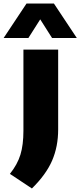

<svg xmlns="http://www.w3.org/2000/svg" viewBox="-74 -829 454 1086"><path d="M-18 154.5Q24.5 101.5 41.5 46Q58.5 -9.5 58.5 -89V-548.5H255V-96.5Q255 0 220.8 79.2Q186.5 158.5 106.5 237ZM360.5 -614H220.5L153.5 -719.5L86.5 -614H-53.5L76 -809H231Z"/></svg>

Font: Encode Sans Semi Expanded ExBd
Style: Regular
Weight: 800
Width: 6
Designer: Multiple Designers
Foundry: Impallari Type
Version: Version 2.000